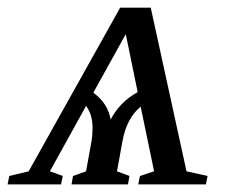

<svg xmlns="http://www.w3.org/2000/svg" viewBox="-36 -483 598 503"><path d="M507.8 -22 503.4 0H326.2L330.6 -22L367.7 -34.2L332.5 -203.6Q295.4 -172.9 284.7 -112.3L270.5 -34.2L303.2 -22L299.3 0H151.4L155.3 -22L189.5 -34.2L203.6 -112.3Q206.5 -128.9 206.5 -147.9Q206.5 -182.6 189.5 -205.6L94.7 -34.2L128.4 -22L124 0H-16.1L-11.7 -22L39.1 -34.2L278.8 -462.9H358.9L452.6 -34.2ZM293.5 -393.6 208.5 -240.2Q246.6 -212.4 253.9 -169.9Q278.3 -216.3 324.7 -241.7Z"/></svg>

Font: Tinos
Style: Italic
Weight: 400
Italic angle: -16.333°
Designer: Steve Matteson
Foundry: Monotype Imaging Inc.
Version: Version 1.32